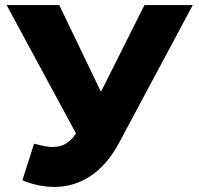

<svg xmlns="http://www.w3.org/2000/svg" viewBox="-20 -720 782 755"><path d="M213 -700H6L279 -195L278 -194C253 -157 225 -142 187 -142C167 -142 143 -147 114 -155L68 -11C111 7 154 15 194 15C297 15 387 -43 448 -158L738 -700H548L377 -359Z"/></svg>

Font: Montserrat-Alt1 ExtBd
Style: Regular
Weight: 800
Designer: Differentunic
Foundry: Differentunic
Version: Version 7.222